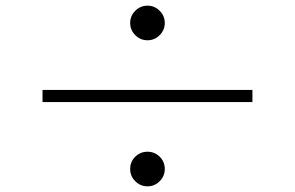

<svg xmlns="http://www.w3.org/2000/svg" viewBox="-20 -711 1040 677"><path d="M500 -691Q525 -691 543 -673Q561 -655 561 -630Q561 -605 543 -587Q525 -569 500 -569Q475 -569 457 -587Q439 -605 439 -630Q439 -655 457 -673Q475 -691 500 -691ZM870 -394V-351H130V-394ZM500 -176Q525 -176 543 -158.5Q561 -141 561 -115Q561 -90 543 -72Q525 -54 500 -54Q475 -54 457 -72Q439 -90 439 -115Q439 -141 457 -158.5Q475 -176 500 -176Z"/></svg>

Font: Noto Sans JP Thin ExtraLight
Style: Regular
Weight: 250
Version: Version 2.004-H2;hotconv 1.0.118;makeotfexe 2.5.65603